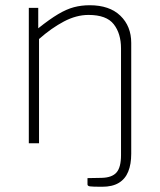

<svg xmlns="http://www.w3.org/2000/svg" viewBox="-20 -547 611 733"><path d="M370 166Q332.5 166 323.2 164.5Q314 163 314 157V133L368.5 132Q408 131 425 111.2Q442 91.5 442 45V-362Q442 -419 414.2 -454.5Q386.5 -490 318 -490Q271.5 -490 224 -465Q176.5 -440 129 -398V0H90V-517H126V-439Q170 -474 202 -493Q234 -512 262.2 -519.5Q290.5 -527 322.5 -527Q398 -527 439.5 -487Q481 -447 481 -383V40Q481 80 469.5 108.2Q458 136.5 433.5 151.2Q409 166 370 166Z"/></svg>

Font: Public Sans Thin Thin
Style: Regular
Weight: 250
Version: Version 2.001